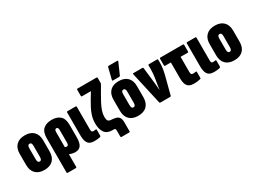

<svg xmlns="http://www.w3.org/2000/svg" viewBox="-44 -1499 3279 2448"><g transform="rotate(-30 1595.5 -275.5)"><path d="M197 6Q115 6 69.5 -39Q24 -84 24 -169V-330Q24 -413 69.5 -458Q115 -503 197 -503Q280 -503 325 -458Q370 -413 370 -330V-169Q370 -84 325 -39Q280 6 197 6ZM197 -118Q213 -118 220.5 -130Q228 -142 228 -170V-328Q228 -357 220.5 -368.5Q213 -380 197 -380Q181 -380 173.5 -368.5Q166 -357 166 -328V-170Q166 -142 173.5 -130Q181 -118 197 -118Z M433 185Q422 185 422 172V-331Q422 -422 467.5 -462.5Q513 -503 591 -503Q671 -503 715.5 -462.5Q760 -422 760 -331V-151Q760 -70 734 -32Q708 6 651 6Q628 6 600 -1Q572 -8 548 -19V-124Q559 -119 570 -114.5Q581 -110 591 -110Q604 -110 611 -120Q618 -130 618 -153V-337Q618 -359 611.5 -369.5Q605 -380 591 -380Q578 -380 571.5 -369.5Q565 -359 565 -337V172Q565 185 553 185Z M932 6Q894 6 867 -7.5Q840 -21 826 -55Q812 -89 812 -149V-485Q812 -497 824 -497H943Q955 -497 955 -485V-152Q955 -128 962 -119.5Q969 -111 984 -111Q993 -111 1003 -112.5Q1013 -114 1020 -115Q1029 -116 1029 -105V-19Q1029 -8 1019 -4Q1004 0 983 3Q962 6 932 6Z M1257 132Q1245 132 1245 119V30Q1245 12 1238.5 6Q1232 0 1220 0H1198Q1121 0 1086 -49Q1051 -98 1051 -182Q1051 -244 1066.5 -294Q1082 -344 1105.5 -389Q1129 -434 1155 -478L1210 -569H1080Q1068 -569 1068 -582V-670Q1068 -683 1080 -683H1358Q1370 -683 1370 -670V-600Q1370 -595 1368.5 -590Q1367 -585 1365 -581L1307 -481Q1277 -430 1251 -380.5Q1225 -331 1209.5 -285.5Q1194 -240 1194 -200Q1194 -162 1205.5 -143Q1217 -124 1254 -123Q1291 -121 1319.5 -113Q1348 -105 1364.5 -82Q1381 -59 1381 -10V119Q1381 132 1369 132Z M1578 6Q1496 6 1450.5 -39Q1405 -84 1405 -169V-330Q1405 -413 1450.5 -458Q1496 -503 1578 -503Q1661 -503 1706 -458Q1751 -413 1751 -330V-169Q1751 -84 1706 -39Q1661 6 1578 6ZM1578 -118Q1594 -118 1601.5 -130Q1609 -142 1609 -170V-328Q1609 -357 1601.5 -368.5Q1594 -380 1578 -380Q1562 -380 1554.5 -368.5Q1547 -357 1547 -328V-170Q1547 -142 1554.5 -130Q1562 -118 1578 -118ZM1523 -546Q1509 -546 1513 -560L1554 -725Q1557 -736 1570 -736H1693Q1708 -736 1701 -720L1629 -556Q1626 -546 1613 -546Z M1905 0Q1895 0 1892 -11L1786 -483Q1782 -497 1795 -497H1926Q1937 -497 1939 -487L1966 -250Q1968 -224 1970.5 -199Q1973 -174 1975 -148H1977Q1979 -174 1983.5 -199.5Q1988 -225 1992 -251L1999 -293Q2005 -328 2008 -360.5Q2011 -393 2011 -429V-485Q2011 -497 2021 -497H2143Q2154 -497 2154 -484V-439Q2154 -397 2146 -349.5Q2138 -302 2126 -256L2062 -10Q2059 0 2050 0Z M2394 6Q2358 6 2331 -7.5Q2304 -21 2290 -54Q2276 -87 2276 -147V-376H2192Q2180 -376 2180 -389V-484Q2180 -497 2191 -497H2524Q2535 -497 2535 -484V-389Q2535 -376 2524 -376H2419V-154Q2419 -128 2426.5 -119.5Q2434 -111 2452 -111Q2462 -111 2474 -112.5Q2486 -114 2494 -115Q2503 -116 2503 -106V-19Q2503 -8 2494 -5Q2478 -1 2453 2.5Q2428 6 2394 6Z M2694 6Q2656 6 2629 -7.5Q2602 -21 2588 -55Q2574 -89 2574 -149V-485Q2574 -497 2586 -497H2705Q2717 -497 2717 -485V-152Q2717 -128 2724 -119.5Q2731 -111 2746 -111Q2755 -111 2765 -112.5Q2775 -114 2782 -115Q2791 -116 2791 -105V-19Q2791 -8 2781 -4Q2766 0 2745 3Q2724 6 2694 6Z M2994 6Q2912 6 2866.5 -39Q2821 -84 2821 -169V-330Q2821 -413 2866.5 -458Q2912 -503 2994 -503Q3077 -503 3122 -458Q3167 -413 3167 -330V-169Q3167 -84 3122 -39Q3077 6 2994 6ZM2994 -118Q3010 -118 3017.5 -130Q3025 -142 3025 -170V-328Q3025 -357 3017.5 -368.5Q3010 -380 2994 -380Q2978 -380 2970.5 -368.5Q2963 -357 2963 -328V-170Q2963 -142 2970.5 -130Q2978 -118 2994 -118Z"/></g></svg>

Font: Sofia Sans Extra Condensed Black
Style: Regular
Weight: 900
Designer: Botio Nikoltchev, Ani Petrova
Foundry: lettersoup
Version: Version 4.101